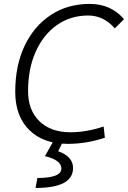

<svg xmlns="http://www.w3.org/2000/svg" viewBox="-20 -723 652 978"><path d="M325.2 9.8Q200.2 9.8 128.9 -61Q57.6 -131.8 57.6 -255.4Q57.6 -389.2 105.5 -489.7Q153.3 -590.3 238.8 -646.7Q324.2 -703.1 437.5 -703.1Q544.9 -703.1 611.8 -625.5L564.9 -578.6Q507.3 -644 429.7 -644Q338.9 -644 269.8 -595.2Q200.7 -546.4 161.9 -459.7Q123 -373 123 -258.8Q123 -161.6 180.9 -105.5Q238.8 -49.3 338.4 -49.3Q421.4 -49.3 507.8 -78.6L514.2 -21.5Q419.9 9.8 325.2 9.8ZM161.1 234.4 170.4 183.6Q292.5 183.6 292.5 135.3Q292.5 92.3 209 72.3L263.2 -23.9L301.3 -3.4L276.4 47.4Q352.1 74.2 352.1 132.8Q352.1 234.4 161.1 234.4Z"/></svg>

Font: Cascadia Mono Light
Style: Italic
Weight: 300
Italic angle: -10°
Monospace: yes
Designer: Aaron Bell
Foundry: Saja Typeworks
Version: Version 2404.023; ttfautohint (v1.8.4)